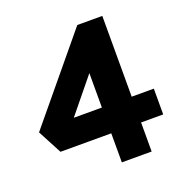

<svg xmlns="http://www.w3.org/2000/svg" viewBox="-126 -822 909 938"><g transform="rotate(-20 328.0 -352.5)"><path d="M350 0V-151H86L20 -276L375 -705H505V-285H620V-151H505V0ZM204 -285H350V-464Z"/></g></svg>

Font: Readex Pro bold
Style: Bold
Weight: 700
Designer: Bonnie Shaver-Troup, Thomas Jockin
Foundry: Lexend
Version: Version 1.200; ttfautohint (v1.8.3)